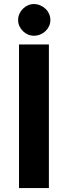

<svg xmlns="http://www.w3.org/2000/svg" viewBox="-20 -950 343 970"><path d="M227 0H76V-725.5H227ZM234.5 -848.5Q234.5 -832.5 228 -818.2Q221.5 -804 210 -793Q198.5 -782 183.2 -775.8Q168 -769.5 151 -769.5Q135 -769.5 120.8 -775.8Q106.5 -782 95.5 -793Q84.5 -804 78 -818.2Q71.5 -832.5 71.5 -848.5Q71.5 -865 78 -879.8Q84.5 -894.5 95.5 -905.5Q106.5 -916.5 120.8 -923Q135 -929.5 151 -929.5Q168 -929.5 183.2 -923Q198.5 -916.5 210 -905.5Q221.5 -894.5 228 -879.8Q234.5 -865 234.5 -848.5Z"/></svg>

Font: Lato Heavy
Style: Regular
Weight: 800
Designer: Lukasz Dziedzic
Foundry: tyPoland Lukasz Dziedzic
Version: Version 2.007; 2014-02-27